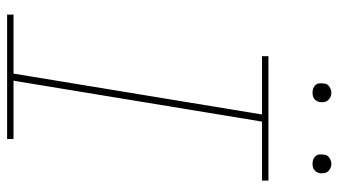

<svg xmlns="http://www.w3.org/2000/svg" viewBox="-226 -726 952 540"><g transform="rotate(90 250.0 -456.0)"><path d="M371 0H21V-18H187L302 -717H138V-735H488V-717H322L207 -18H371ZM440 -859Q434 -859 428.5 -861Q423 -863 419 -867.5Q415 -872 414.5 -878.5Q414 -885 415 -891Q415 -896 417.5 -900Q420 -904 424 -906.5Q428 -909 432 -910.5Q436 -912 441 -912Q447 -912 452.5 -909.5Q458 -907 462 -902.5Q466 -898 467 -891.5Q468 -885 467 -879Q466 -874 463.5 -870Q461 -866 457.5 -863.5Q454 -861 449.5 -860Q445 -859 440 -859ZM240 -859Q234 -859 228.5 -861Q223 -863 219 -867.5Q215 -872 214.5 -878.5Q214 -885 215 -891Q215 -896 217.5 -900Q220 -904 224 -906.5Q228 -909 232 -910.5Q236 -912 241 -912Q247 -912 252.5 -909.5Q258 -907 262 -902.5Q266 -898 267 -891.5Q268 -885 267 -879Q266 -874 263.5 -870Q261 -866 257.5 -863.5Q254 -861 249.5 -860Q245 -859 240 -859Z"/></g></svg>

Font: Iosevka Thin
Style: Italic
Weight: 100
Italic angle: -9°
Monospace: yes
Designer: Belleve Invis
Foundry: Belleve Invis
Version: Version 32.5.0; ttfautohint (v1.8.4)